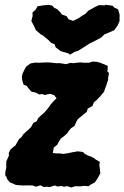

<svg xmlns="http://www.w3.org/2000/svg" viewBox="-20 -785 534 825"><path d="M207 -127.8 222.8 -125.8H237.6L251.8 -123.6L269.2 -126.2L289.4 -130.4L314 -134.8L336.2 -132L345 -123.6L356.8 -117.2L372.2 -111.6L385.8 -104.4L390.6 -100L409 -89.2L406.8 -77.2L409.6 -54.6L411 -40L397.8 -15.8L387 -0.6L372.6 6.2L360.2 15.4L343.2 13.6L324.4 15.8L302.2 15.2L287 20.6L267.4 14.6L256 17.8L243.8 14.2L227 16.4L216 11.8L193.4 18.8L181.8 17.4L167.8 18.4L154 11.4L134.2 17.2L121.6 12.2L113 11.8L93.2 11.6L79.4 12L56.6 10.6L47.6 9.4L22 -2L11.6 -14L6.8 -26.4L2.2 -32.4L3.2 -47.2L6.8 -63L6.8 -79L7.2 -92L18.6 -117L17.4 -127.4L25.2 -143L34.6 -151L46.8 -160.8L62.2 -188.2L71.2 -194.2L81 -209L106.4 -231.8L114.2 -240L123.2 -257L137.4 -263.4L143.8 -277.2L154.2 -287.2L171.6 -302.4L178.2 -310.2L193.2 -329L197.2 -335.8L210.6 -350.6L223.2 -363.4L216.8 -370.4L213.4 -375.8L195.8 -381.8L170.6 -376.8L163.6 -380.8L148.6 -379.2L132.2 -387.8L116.4 -390.6L110.2 -396.2L99.4 -409.6L94.2 -416.2L81.2 -421.4L75 -442.4L73.8 -456.2L77.4 -469.6L87 -489.4L93.2 -499.4L110.6 -512.2L130.8 -516.2L146 -515.4L176.6 -516.8L192.6 -516.6L208.8 -514.8L221.6 -513.4L235.6 -513.8L248.6 -511.8L264 -509.4L283.2 -515L294 -513.4L305.8 -515L325.4 -516.8L340.4 -515.4H362.2L378.2 -520.4L396 -519.4L409.8 -515.6L427.8 -508.6L442.8 -502L442.6 -486.2L440.8 -479.2L448.4 -470.6L444.6 -451V-441.4L440.4 -430L436.8 -418L431.4 -404L426.8 -390.4L409.2 -369.6L392.8 -352.6L383.8 -346.4L377.2 -329.4L357 -318.4L352.6 -304L342 -295.8L330 -285.6L314.8 -273.4L307.8 -261.8L300.4 -244L285.8 -234.6L274.8 -221.6L269.6 -213L256.8 -201.4L241 -189.2L232.8 -176.2L226 -163.2L211 -151ZM281.2 -550.2 274.4 -555.4 240.8 -565.2 219 -581.8 214.6 -595 199.2 -601.2 189.4 -611.8 163 -633.6 156.4 -636.6 134.2 -655.2 127.4 -670.4 114.8 -694.6 120 -716 119.6 -731.4 132.6 -743.4 141.8 -758.2 166.6 -762.2 187.6 -764.2 204 -761.2 212.6 -751.8 226.2 -745.2 240.6 -730.4 244.8 -723.2 265.8 -715.6 274.6 -702.2 293.6 -695.4 315.8 -705.4 333.6 -717.8 347 -725.4 359.2 -738.8 388.6 -755.2 405.4 -763.2 430.2 -761.8 431.8 -764.6 464 -760.4 471.2 -752.4 487.6 -744.6 494 -721.8 493.6 -703.8 494 -695 484.8 -674.6 471.4 -655.6 450 -646 428 -636.8 415.6 -624.2 390.6 -610.6 364.6 -597.8 349.6 -588 316.8 -567.2 300 -561.8Z"/></svg>

Font: Winky Rough
Style: Italic
Weight: 400
Italic angle: -8.97852°
Designer: Simon Atzbach
Foundry: typofactur
Version: Version 1.206